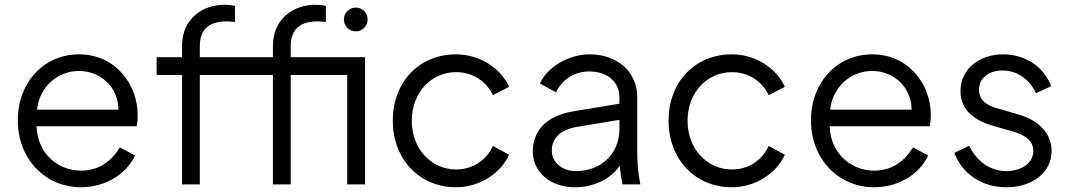

<svg xmlns="http://www.w3.org/2000/svg" viewBox="-20 -777 4506 809"><path d="M321 12C430 12 516 -49 549 -122L485 -156C451 -100 399 -58 321 -58C225 -58 137 -130 134 -245H556C559 -262 560 -280 560 -293C560 -421 467 -548 313 -548C166 -548 55 -431 55 -270C55 -107 171 12 321 12ZM136 -315C147 -415 226 -478 313 -478C403 -478 479 -410 479 -315Z M747 0H822V-461H1130V0H1205V-461H1443V0H1518V-536H1205V-584C1205 -660 1253 -687 1317 -687C1324 -687 1344 -686 1353 -684V-752C1342 -755 1322 -757 1309 -757C1215 -757 1130 -696 1130 -584V-536H822V-584C822 -660 870 -687 934 -687C941 -687 961 -686 970 -684V-752C959 -755 939 -757 926 -757C832 -757 747 -696 747 -584V-536H640V-461H747ZM1429 -695C1429 -667 1451 -645 1479 -645C1507 -645 1529 -667 1529 -695C1529 -723 1507 -745 1479 -745C1451 -745 1429 -723 1429 -695Z M1902 12C2001 12 2090 -47 2125 -125L2057 -162C2029 -102 1973 -63 1902 -63C1796 -63 1715 -151 1715 -268C1715 -386 1796 -473 1902 -473C1973 -473 2030 -433 2057 -376L2125 -411C2090 -490 2001 -548 1902 -548C1744 -548 1635 -429 1635 -269C1635 -109 1744 12 1902 12Z M2402 12C2486 12 2557 -26 2591 -79C2593 -59 2596 -35 2603 0H2678C2668 -53 2665 -91 2665 -145V-368C2665 -474 2582 -548 2464 -548C2374 -548 2285 -493 2255 -425L2323 -388C2347 -440 2398 -476 2464 -476C2538 -476 2590 -432 2590 -368V-340L2396 -308C2277 -288 2225 -222 2225 -139C2225 -51 2300 12 2402 12ZM2305 -142C2305 -191 2336 -230 2414 -243L2590 -272V-232C2590 -133 2516 -56 2407 -56C2347 -56 2305 -94 2305 -142Z M3064 12C3163 12 3252 -47 3287 -125L3219 -162C3191 -102 3135 -63 3064 -63C2958 -63 2877 -151 2877 -268C2877 -386 2958 -473 3064 -473C3135 -473 3192 -433 3219 -376L3287 -411C3252 -490 3163 -548 3064 -548C2906 -548 2797 -429 2797 -269C2797 -109 2906 12 3064 12Z M3663 12C3772 12 3858 -49 3891 -122L3827 -156C3793 -100 3741 -58 3663 -58C3567 -58 3479 -130 3476 -245H3898C3901 -262 3902 -280 3902 -293C3902 -421 3809 -548 3655 -548C3508 -548 3397 -431 3397 -270C3397 -107 3513 12 3663 12ZM3478 -315C3489 -415 3568 -478 3655 -478C3745 -478 3821 -410 3821 -315Z M4220 12C4332 12 4411 -52 4411 -141C4411 -213 4359 -269 4273 -294L4184 -320C4156 -328 4105 -344 4105 -399C4105 -446 4144 -480 4204 -480C4265 -480 4318 -444 4345 -384L4409 -414C4378 -498 4297 -548 4207 -548C4107 -548 4027 -487 4027 -393C4027 -326 4068 -274 4167 -246L4244 -224C4276 -215 4334 -196 4334 -141C4334 -90 4284 -56 4220 -56C4153 -56 4095 -97 4064 -163L4001 -133C4035 -44 4117 12 4220 12Z"/></svg>

Font: Mluvka
Style: Regular
Weight: 400
Designer: Modified by Jiří Krblich, Original typeface by Gumpita Rahayu
Foundry: Gumpita Rahayu & Jiří Krblich
Version: Version 2.000;Glyphs 3.1.1 (3134)